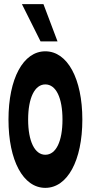

<svg xmlns="http://www.w3.org/2000/svg" viewBox="-20 -888 440 928"><path d="M190 -868H86L176 -688H258ZM199 20C306 20 378 -112 378 -310C378 -508 306 -640 199 -640C92 -640 21 -508 21 -310C21 -112 92 20 199 20ZM199 -140C148 -140 116 -205 116 -310C116 -415 148 -480 199 -480C251 -480 282 -415 282 -310C282 -205 251 -140 199 -140Z"/></svg>

Font: Yard Headline
Style: Regular
Weight: 400
Monospace: yes
Designer: Roman Shamin
Foundry: Evil Martians
Version: Version 1.000